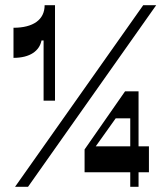

<svg xmlns="http://www.w3.org/2000/svg" viewBox="-20 -720 632 740"><path d="M38 0H88L582 -700H532ZM32 -497C96 -497 132 -524 140 -564H148V-332H192V-700H152C152 -644 108 -613 32 -613ZM306 -56H482V0H514V-56H554V-156H514V-368H462L306 -144ZM349 -156 426 -264H482V-156Z"/></svg>

Font: Ribes
Style: Bold
Weight: 900
Designer: Luigi Gorlero
Foundry: Collletttivo
Version: Version 2.100;Glyphs 3.1.2 (3151)